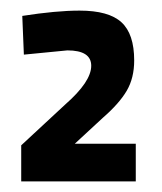

<svg xmlns="http://www.w3.org/2000/svg" viewBox="-20 -820 305 362"><path d="M236 -478H20V-546L103 -623Q152 -666 152 -696Q152 -725 107 -725L25 -717L22 -790Q86 -800 130 -800Q185 -800 209 -778Q233 -756 233 -706Q233 -673 219 -649Q205 -625 174 -598L121 -549H236Z"/></svg>

Font: TypoPRO Titillium Text
Style: 600 wt
Weight: 600
Designer: Accademia di Belle Arti di Urbino and others
Foundry: Accademia di Belle Arti di Urbino and others.
Version: Version 25.000